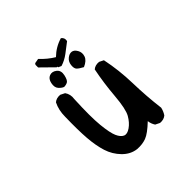

<svg xmlns="http://www.w3.org/2000/svg" viewBox="-155 -690 810 810"><g transform="rotate(-45 250.0 -285.5)"><path d="M214.8 -3.9Q179.7 -7.8 152.3 -35.6Q125 -63.5 113.3 -100.6Q101.6 -137.7 97.7 -187Q93.8 -236.3 95.7 -315.4Q95.7 -354.5 111.3 -385.7Q125 -397.5 146.5 -395.5L166 -385.7Q179.7 -366.2 175.8 -340.8Q170.9 -238.3 176.3 -186Q181.6 -133.8 191.4 -111.8Q201.2 -89.8 215.3 -83.5Q229.5 -77.1 250 -91.3Q270.5 -105.5 285.2 -131.3Q299.8 -157.2 305.7 -228.5Q311.5 -299.8 325.2 -368.2Q338.9 -379.9 360.4 -377.9L379.9 -368.2Q395.5 -293.9 397.5 -213.9Q399.4 -133.8 409.2 -55.7Q405.3 -38.1 395.5 -23.4Q381.8 -11.7 360.4 -13.7L340.8 -23.4Q331.1 -38.1 329.1 -55.7Q291 -19.5 267.6 -10.7Q244.1 -2 214.8 -3.9ZM181.6 -407.2Q170.9 -411.1 160.6 -422.9Q150.4 -434.6 154.8 -456.5Q159.2 -478.5 175.3 -484.4Q191.4 -490.2 207 -478Q222.7 -465.8 217.3 -441.4Q211.9 -417 202.6 -412.1Q193.4 -407.2 181.6 -407.2ZM299.8 -407.2Q281.2 -417 273.4 -424.8Q265.6 -432.6 267.6 -451.2Q269.5 -469.7 282.7 -480.5Q295.9 -491.2 308.6 -489.7Q321.3 -488.3 330.6 -472.2Q339.8 -456.1 333.5 -437.5Q327.1 -418.9 299.8 -407.2ZM236.3 -477.5 222.7 -483.4V-487.3H218.8L162.1 -543V-558.6L166 -564.5L187.5 -568.4Q214.8 -539.1 246.1 -520.5Q277.3 -550.8 317.4 -562.5Q331.1 -552.7 327.1 -535.2Q305.7 -518.6 283.7 -502Q261.7 -485.4 236.3 -477.5Z"/></g></svg>

Font: NaikaiFont
Style: Regular
Weight: 400
Version: Version 1.67